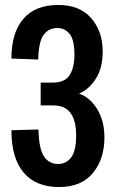

<svg xmlns="http://www.w3.org/2000/svg" viewBox="-20 -742 472 774"><path d="M218 12Q125 12 75.5 -46Q26 -104 26 -217L135 -220Q137 -141 157.5 -111Q178 -81 214 -81Q247 -81 267 -107.5Q287 -134 287 -197Q287 -254 265 -285.5Q243 -317 195 -317H144V-409H193Q241 -409 260.5 -439Q280 -469 280 -521Q280 -582 260.5 -605.5Q241 -629 211 -629Q177 -629 156.5 -602.5Q136 -576 134 -502L26 -506Q26 -610 74 -666Q122 -722 215 -722Q301 -722 347.5 -669Q394 -616 394 -534Q394 -468 366.5 -425Q339 -382 300 -365V-364Q325 -356 348 -333Q371 -310 386 -273.5Q401 -237 401 -188Q401 -101 354.5 -44.5Q308 12 218 12Z"/></svg>

Font: Special Gothic Condensed One
Style: Regular
Weight: 400
Designer: Alistair McCready
Foundry: Monolith
Version: Version 1.010; ttfautohint (v1.8.4.7-5d5b)